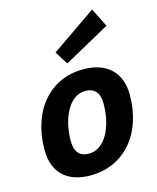

<svg xmlns="http://www.w3.org/2000/svg" viewBox="-125 -933 839 1029"><g transform="rotate(-15 294.0 -418.5)"><path d="M249 10C434 10 563 -134 563 -354C563 -475 490 -550 357 -550C172 -550 45 -405 45 -185C45 -60 119 10 249 10ZM415 -345C415 -210 357 -105 270 -105C220 -105 193 -135 193 -195C193 -322 249 -435 336 -435C386 -435 415 -407 415 -345ZM538 -743 486 -847 237 -675 283 -602Z"/></g></svg>

Font: Bitter
Style: Bold Italic
Weight: 700
Designer: Sol Matas
Foundry: Sol Matas
Version: Version 1.002